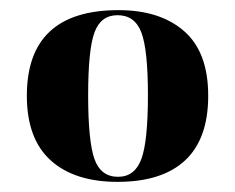

<svg xmlns="http://www.w3.org/2000/svg" viewBox="-20 -739 464 379"><path d="M212 -380Q127 -380 80 -422.5Q33 -465 33 -550Q33 -719 214 -719Q296 -719 343.5 -677.5Q391 -636 391 -550Q391 -465 345.5 -422.5Q300 -380 212 -380ZM213 -390Q246 -390 259 -425Q272 -460 272 -551Q272 -641 259 -675Q246 -709 212 -709Q179 -709 166.5 -675Q154 -641 154 -551Q154 -460 166.5 -425Q179 -390 213 -390Z"/></svg>

Font: Noto Serif Display SemiCondensed ExtraBold
Style: Regular
Weight: 800
Width: 4
Designer: Monotype Design Team
Foundry: Monotype Imaging Inc.
Version: Version 2.009